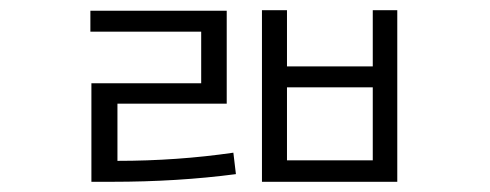

<svg xmlns="http://www.w3.org/2000/svg" viewBox="-20 -759 960 376"><path d="M210 -556V-444Q327 -444 437 -460L442 -418Q328 -403 199 -403H159V-596H374V-697H157V-738H424V-556ZM710 -445V-588H542V-445ZM710 -739H758V-403H493V-739H542V-629H710Z"/></svg>

Font: Noto Sans Korean Light
Style: Regular
Weight: 300
Designer: Ryoko NISHIZUKA  (kana & ideographs); Paul D. Hunt (Latin, Greek & Cyrillic); Wenlong ZHANG  (bopomofo); Sandoll Communi
Foundry: Adobe Systems Incorporated
Version: Version 1.000;PS 1;hotconv 1.0.78;makeotf.lib2.5.61930